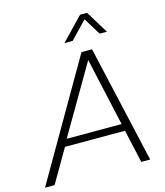

<svg xmlns="http://www.w3.org/2000/svg" viewBox="-160 -1025 965 1125"><g transform="rotate(-15 322.0 -463.0)"><path d="M610 0H556L511 -201H147L30 0H-28L384 -712H448ZM502 -244 410 -657 169 -244ZM559 -789H515L451 -893L351 -789H301L433 -926H475Z"/></g></svg>

Font: Creato Display Light
Style: Italic
Weight: 300
Italic angle: -10°
Version: Version 1.000